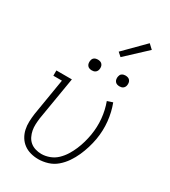

<svg xmlns="http://www.w3.org/2000/svg" viewBox="-232 -1082 1063 1202"><g transform="rotate(30 300.0 -481.0)"><path d="M243 8Q215 8 187.5 0.5Q160 -7 138.5 -23Q117 -39 103 -62Q89 -85 83 -112Q77 -139 78 -168Q79 -197 83 -226L127 -492H65V-530H177L125 -219Q122 -197 121 -174Q120 -151 124 -130Q128 -109 137.5 -89.5Q147 -70 163 -56.5Q179 -43 200.5 -36.5Q222 -30 244 -30Q273 -30 302.5 -41Q332 -52 354.5 -73.5Q377 -95 393.5 -121.5Q410 -148 422 -176.5Q434 -205 442 -233.5Q450 -262 455 -291Q465 -351 459.5 -409.5Q454 -468 434 -522L473 -535Q495 -477 501.5 -413.5Q508 -350 497 -285Q491 -251 481 -218Q471 -185 456.5 -152.5Q442 -120 421.5 -90Q401 -60 373.5 -36.5Q346 -13 311.5 -2.5Q277 8 243 8ZM456 -641Q447 -641 438.5 -644Q430 -647 424.5 -654Q419 -661 417.5 -670.5Q416 -680 418 -690Q419 -696 422 -702Q425 -708 431 -712Q437 -716 443.5 -717.5Q450 -719 456 -719Q466 -719 474.5 -716Q483 -713 488.5 -706Q494 -699 495.5 -689.5Q497 -680 495 -670Q494 -664 490.5 -658Q487 -652 481.5 -648Q476 -644 469.5 -642.5Q463 -641 456 -641ZM256 -641Q247 -641 238.5 -644Q230 -647 224.5 -654Q219 -661 217.5 -670.5Q216 -680 218 -690Q219 -696 222 -702Q225 -708 231 -712Q237 -716 243.5 -717.5Q250 -719 256 -719Q266 -719 274.5 -716Q283 -713 288.5 -706Q294 -699 295.5 -689.5Q297 -680 295 -670Q294 -664 290.5 -658Q287 -652 281.5 -648Q276 -644 269.5 -642.5Q263 -641 256 -641ZM371 -803 344 -827 486 -970 518 -940Z"/></g></svg>

Font: Iosevka Slab XLtExObl
Style: Regular
Weight: 200
Width: 7
Italic angle: -9°
Monospace: yes
Designer: Belleve Invis
Foundry: Belleve Invis
Version: Version 11.1.1; ttfautohint (v1.8.3)